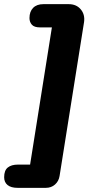

<svg xmlns="http://www.w3.org/2000/svg" viewBox="-73 -725 470 925"><path d="M12 180Q-20 180 -36.5 166.5Q-53 153 -53 129Q-53 96 -35.5 82Q-18 68 13 68H72L177 -593H120Q92 -593 80.5 -606Q69 -619 69 -638Q69 -669 86.5 -687Q104 -705 136 -705H258Q295 -705 316 -680Q337 -655 332 -619L214 123Q210 148 192 164Q174 180 148 180Z"/></svg>

Font: Nunito ExtraLight ExtraBold
Style: Italic
Weight: 800
Italic angle: -9°
Version: Version 3.602